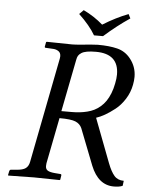

<svg xmlns="http://www.w3.org/2000/svg" viewBox="-56 -857 687 912"><g transform="rotate(5 287.0 -401.0)"><path d="M381 -620Q356 -620 339 -617Q322 -614 312 -607.5Q302 -601 297.5 -593.5Q293 -586 291 -574L242 -325H290Q311 -325 329 -327Q347 -329 365 -333.5Q383 -338 398 -345.5Q413 -353 427 -365Q441 -377 452 -393Q463 -409 471.5 -430.5Q480 -452 485 -478Q490 -502 490 -521Q490 -620 381 -620ZM387 -654Q442 -654 480 -644.5Q518 -635 543 -604Q574 -566 574 -517Q574 -499 570 -479Q563 -442 543 -410.5Q523 -379 497.5 -359Q472 -339 450 -326.5Q428 -314 409 -308L489 -98Q504 -59 520.5 -40Q537 -21 566 -21L563 3Q548 10 521 10Q447 10 411 -79L343 -253Q334 -273 312.5 -282Q291 -291 236 -291L193 -72Q192 -65 192 -59Q192 -44 202.5 -37.5Q213 -31 237 -29L262 -27Q270 -27 268 -19L265 0L262 2Q172 0 140 0Q108 0 18 2L16 0L20 -19Q22 -27 29 -27L54 -29Q84 -31 97.5 -41Q111 -51 115 -72L213 -574Q214 -579 214 -584Q214 -600 203.5 -607.5Q193 -615 179 -616L142 -618Q136 -618 137 -624L141 -645L144 -647Q234 -645 265 -645Q281 -645 306.5 -647.5Q332 -650 354.5 -652Q377 -654 387 -654ZM365 -697Q339 -742 286 -792L306 -812Q358 -787 399 -751Q462 -790 520 -812L530 -792Q470 -752 408 -697Z"/></g></svg>

Font: Linux Libertine O
Style: Italic
Weight: 400
Italic angle: -12°
Designer: Philipp H. Poll
Foundry: Philipp H. Poll
Version: Version 5.1.6